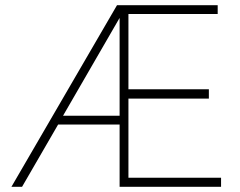

<svg xmlns="http://www.w3.org/2000/svg" viewBox="-20 -720 925 740"><path d="M24 0 431 -700H819V-666H475V-376H785V-340H475V-35H832V0H441V-240H204L65 0ZM223 -274H441V-651Z"/></svg>

Font: Zen Kaku Gothic New Light
Style: Regular
Weight: 300
Designer: Yoshimichi Ohira
Foundry: Positype
Version: Version 1.002